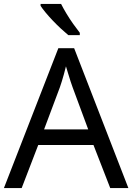

<svg xmlns="http://www.w3.org/2000/svg" viewBox="-20 -964 679 984"><path d="M0 0 279 -717H360L638 0H545L459 -221H176L91 0ZM206 -301H432L352 -517Q349 -525 342 -546Q335 -567 328.5 -589.5Q322 -612 318 -624Q313 -604 307.5 -583.5Q302 -563 296.5 -546Q291 -529 287 -517ZM293 -944Q304 -922 320.5 -894.5Q337 -867 355.5 -841Q374 -815 389 -796V-784H330Q313 -798 292 -817.5Q271 -837 250.5 -858.5Q230 -880 213.5 -900Q197 -920 188 -934V-944Z"/></svg>

Font: Noto Sans Symbols
Style: Regular
Weight: 400
Designer: Monotype Design Team
Foundry: Monotype Imaging Inc.
Version: Version 2.002